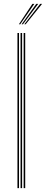

<svg xmlns="http://www.w3.org/2000/svg" viewBox="-20 -970 237 990"><path d="M102 0V-800H110V0ZM70 0V-800H78V0ZM86 0V-800H94V0ZM77.5 -845 147 -950H157L84.5 -845ZM105.5 -845 187 -950H197L112.5 -845ZM91.5 -845 167 -950H177L98.5 -845Z"/></svg>

Font: Big Shoulders Inline Text Thin Thin
Style: Regular
Weight: 250
Version: Version 2.002